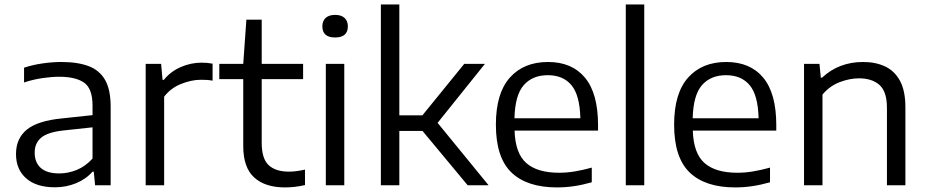

<svg xmlns="http://www.w3.org/2000/svg" viewBox="-20 -828 4140 858"><path d="M225.5 9Q142.5 9 97 -31Q51.5 -71 51.5 -139.5Q51.5 -209.5 100.2 -249Q149 -288.5 258 -299L393.5 -313.5V-356Q393.5 -432 356 -458.5Q318.5 -485 244 -485Q211 -485 169.8 -479Q128.5 -473 87.5 -459.5V-525.5Q124.5 -538 169.2 -544.5Q214 -551 254 -551Q327 -551 376 -532.5Q425 -514 449.8 -470.5Q474.5 -427 474.5 -351.5V0H405L399 -61H393.5Q365 -28 320.5 -9.5Q276 9 225.5 9ZM135 -146Q135 -102 162.2 -77.5Q189.5 -53 245 -53Q285 -53 323.8 -69Q362.5 -85 393.5 -119.5V-259L263.5 -245Q194 -237.5 164.5 -213.2Q135 -189 135 -146Z M631 0V-542.5H700L706.5 -471H712Q741.5 -508 787 -528Q832.5 -548 881 -548Q907 -548 930 -543.5V-467.5Q917.5 -470 904.2 -470.8Q891 -471.5 877 -471.5Q836.5 -471.5 790 -453.2Q743.5 -435 713.5 -396V0Z M1253.5 9.5Q1164.5 9.5 1115.8 -35Q1067 -79.5 1067 -175.5V-474.5H960V-542.5H1067L1081 -740H1149.5V-542.5H1334.5V-474.5H1149.5V-190Q1149.5 -119 1180.5 -90Q1211.5 -61 1271.5 -61Q1302 -61 1343 -70V-1Q1298.5 9.5 1253.5 9.5Z M1436 0V-542.5H1518.5V0ZM1477.5 -660.5Q1420.5 -660.5 1420.5 -710.5Q1420.5 -734 1435.2 -747.8Q1450 -761.5 1477.5 -761.5Q1505 -761.5 1519.8 -747.8Q1534.5 -734 1534.5 -710.5Q1534.5 -660.5 1477.5 -660.5Z M1682 0V-808H1764.5V-312.5H1867.5L2054.5 -542.5H2147L1935.5 -279L2163.5 0H2070L1868 -243H1764.5V0Z M2469 9.5Q2335 9.5 2265.5 -57.2Q2196 -124 2196 -271Q2196 -411 2258.2 -481Q2320.5 -551 2429 -551Q2536 -551 2594.2 -480.8Q2652.5 -410.5 2652.5 -269V-244.5H2279.5Q2282.5 -143 2331.8 -99.5Q2381 -56 2479 -56Q2512.5 -56 2548.8 -62Q2585 -68 2624.5 -79V-13.5Q2582.5 -1.5 2544.5 4Q2506.5 9.5 2469 9.5ZM2428 -492Q2359.5 -492 2320.5 -447.5Q2281.5 -403 2279 -299.5H2573.5Q2571 -402.5 2533.8 -447.2Q2496.5 -492 2428 -492Z M2776.5 0V-808H2859V0Z M3265.5 9.5Q3131.5 9.5 3062 -57.2Q2992.5 -124 2992.5 -271Q2992.5 -411 3054.8 -481Q3117 -551 3225.5 -551Q3332.5 -551 3390.8 -480.8Q3449 -410.5 3449 -269V-244.5H3076Q3079 -143 3128.2 -99.5Q3177.5 -56 3275.5 -56Q3309 -56 3345.2 -62Q3381.5 -68 3421 -79V-13.5Q3379 -1.5 3341 4Q3303 9.5 3265.5 9.5ZM3224.5 -492Q3156 -492 3117 -447.5Q3078 -403 3075.5 -299.5H3370Q3367.5 -402.5 3330.2 -447.2Q3293 -492 3224.5 -492Z M3573 0V-542.5H3642L3648 -481H3653.5Q3728.5 -551 3837 -551Q3893 -551 3935.5 -531Q3978 -511 4002 -466.5Q4026 -422 4026 -348.5V0H3943.5V-345.5Q3943.5 -419 3910 -448.5Q3876.5 -478 3818.5 -478Q3778.5 -478 3733.8 -461.5Q3689 -445 3655.5 -405.5V0Z"/></svg>

Font: Encode Sans SmExp
Style: Regular
Weight: 400
Width: 6
Designer: Multiple Designers
Foundry: Impallari Type
Version: Version 3.002; ttfautohint (v1.8.3) -l 8 -r 50 -G 200 -x 14 